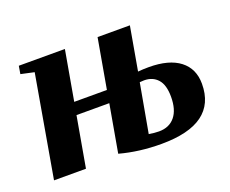

<svg xmlns="http://www.w3.org/2000/svg" viewBox="-84 -592 882 736"><g transform="rotate(-20 356.5 -224.5)"><path d="M471.7 -281.7Q492.2 -283.7 515.6 -283.7Q598.1 -283.7 642.1 -249.8Q686 -215.8 686 -154.3Q686 9.8 461.4 9.8Q371.1 9.8 292.5 -11.7L326.7 -205.6H192.9L156.7 0H26.4L98.6 -415L44.4 -426.8L49.8 -459H237.8L202.1 -256.3H335.4L371.1 -459H502.9ZM481.9 -242.2 463.9 -241.2 428.2 -42.5Q450.2 -38.6 469.2 -38.6Q511.2 -38.6 534.4 -66.9Q557.6 -95.2 557.6 -147.9Q557.6 -196.3 537.1 -219.2Q516.6 -242.2 481.9 -242.2Z"/></g></svg>

Font: Tinos
Style: Bold Italic
Weight: 700
Italic angle: -16.333°
Designer: Steve Matteson
Foundry: Monotype Imaging Inc.
Version: Version 1.23